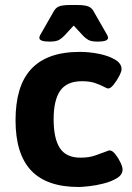

<svg xmlns="http://www.w3.org/2000/svg" viewBox="-20 -738 525 766"><path d="M294 8Q166 8 104 -58Q42 -124 42 -258Q42 -325 57 -376Q72 -427 103.5 -461.5Q135 -496 183.5 -513.5Q232 -531 299 -531Q335 -531 373.5 -523.5Q412 -516 438.5 -500.5Q465 -485 465 -462Q465 -453 455.5 -434.5Q446 -416 433.5 -400.5Q421 -385 412 -385Q409 -385 404.5 -387Q400 -389 394 -392Q381 -399 360 -406.5Q339 -414 307 -414Q247 -414 220.5 -376.5Q194 -339 194 -262Q194 -185 219 -147Q244 -109 301 -109Q336 -109 360.5 -118Q385 -127 399 -132Q405 -134 409.5 -136Q414 -138 417 -138Q428 -138 440 -123Q452 -108 460.5 -90Q469 -72 469 -62Q469 -41 447 -27.5Q425 -14 394 -6Q363 2 334.5 5Q306 8 294 8ZM178 -572Q137 -572 137 -587Q137 -592 140.5 -598.5Q144 -605 150 -615L194 -692Q202 -707 215.5 -712.5Q229 -718 260 -718H288Q319 -718 333 -712Q347 -706 354 -692L398 -615Q404 -605 407.5 -598.5Q411 -592 411 -587Q411 -572 370 -572Q344 -572 332 -579Q320 -586 310 -597L274 -636L238 -597Q228 -586 216 -579Q204 -572 178 -572Z"/></svg>

Font: Asap
Style: Regular
Weight: 400
Designer: Pablo Cosgaya
Foundry: Omnibus-Type
Version: Version 3.001